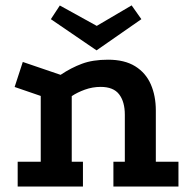

<svg xmlns="http://www.w3.org/2000/svg" viewBox="-20 -686 702 706"><path d="M45 0V-91.2H129.8V-333.2L33.8 -366.2L63.8 -458.2L202.8 -410.8Q241.5 -436.8 281.4 -451.6Q321.2 -466.5 377.2 -466.5Q438 -466.5 477 -442.4Q516 -418.2 534.5 -375.9Q553 -333.5 553 -279.5V-91.2H636.2V0H397V-91.2H439V-264.2Q439 -311.8 418.1 -339.1Q397.2 -366.5 350 -366.5Q320.5 -366.5 292.2 -356.4Q264 -346.2 243.8 -332.5V-91.2H285V0ZM335 -500.8 167 -615.5 200 -665.8 335.8 -590.8 464 -666.2 499.8 -615.5Z"/></svg>

Font: Podkova VF Beta
Style: Regular
Weight: 400
Designer: Ilya Yudin
Foundry: Cyreal (www.cyreal.org)
Version: Version 2.100